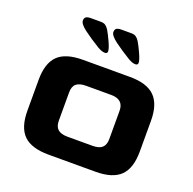

<svg xmlns="http://www.w3.org/2000/svg" viewBox="-143 -976 1122 1119"><g transform="rotate(20 418.5 -416.0)"><path d="M70 -199V-390Q70 -493 118 -540.5Q166 -588 273 -588H565Q670 -588 718.5 -540Q767 -492 767 -390V-199Q767 -95 718.5 -47.5Q670 0 565 0H273Q167 0 118.5 -47.5Q70 -95 70 -199ZM497 -136Q537 -136 556 -153Q575 -170 575 -207V-382Q575 -452 497 -452H342Q301 -452 281.5 -435.5Q262 -419 262 -382V-207Q262 -170 281.5 -153Q301 -136 342 -136ZM378 -670Q360 -670 334 -685Q275 -721 234.5 -751.5Q194 -782 194 -803Q194 -819 203.5 -825.5Q213 -832 233 -832H294Q313 -832 323.5 -825Q334 -818 344 -803Q359 -778 376.5 -739.5Q394 -701 394 -684Q394 -670 378 -670ZM568 -668Q550 -668 524 -683Q465 -719 424.5 -749.5Q384 -780 384 -801Q384 -817 393.5 -823.5Q403 -830 423 -830H484Q503 -830 513.5 -823Q524 -816 534 -801Q549 -776 566.5 -737.5Q584 -699 584 -682Q584 -668 568 -668Z"/></g></svg>

Font: Gold Bold
Style: Regular
Weight: 400
Designer: jaiki
Version: Version 1.000